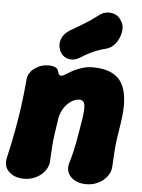

<svg xmlns="http://www.w3.org/2000/svg" viewBox="-62 -825 657 891"><g transform="rotate(5 267.0 -379.5)"><path d="M55 -435Q57 -469 86.5 -490.5Q116 -512 151 -512Q169 -512 182.5 -506.5Q196 -501 199 -484Q201 -475 207 -471Q213 -467 226 -473Q232 -476 243.5 -483.5Q255 -491 272 -499.5Q289 -508 310.5 -514.5Q332 -521 358 -521Q458 -521 493.5 -460Q529 -399 508 -271Q501 -229 497 -199.5Q493 -170 491 -141Q489 -112 487 -71Q486 -45 469.5 -23.5Q453 -2 428 10Q403 22 374 22Q327 22 301 -4.5Q275 -31 287 -71Q296 -101 301.5 -125Q307 -149 311 -170.5Q315 -192 319 -216Q323 -240 328 -271Q337 -325 332.5 -345.5Q328 -366 309 -366Q289 -366 270 -353.5Q251 -341 237 -319.5Q223 -298 218 -271Q212 -229 207.5 -199.5Q203 -170 201 -141Q199 -112 197 -71Q196 -45 179.5 -23.5Q163 -2 138 10Q113 22 84 22Q39 22 13 -3Q-13 -28 -4 -68Q12 -138 22.5 -194.5Q33 -251 41 -308.5Q49 -366 55 -435ZM296 -562Q266 -543 238.5 -550.5Q211 -558 199 -586V-588Q188 -613 198 -639Q208 -665 236 -682Q268 -701 299 -719.5Q330 -738 361 -762Q389 -785 422 -779.5Q455 -774 469 -745L473 -739Q482 -720 476.5 -692Q471 -664 453 -641Q435 -618 409 -612Q374 -603 346.5 -590Q319 -577 296 -562Z"/></g></svg>

Font: Winky Sans ExtraBold
Style: Italic
Weight: 800
Italic angle: -8.97852°
Designer: Simon Atzbach
Foundry: typofactur
Version: Version 1.205